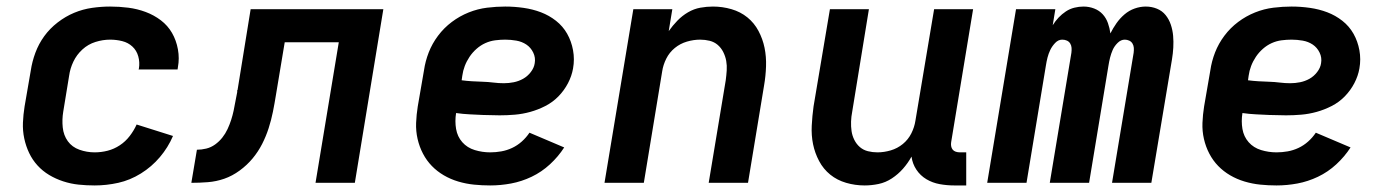

<svg xmlns="http://www.w3.org/2000/svg" viewBox="-20 -558 4240 586"><path d="M269 8Q244 8 220 5.5Q196 3 173 -4.5Q150 -12 130 -24Q110 -36 94.5 -53Q79 -70 69 -91Q59 -112 54 -135.5Q49 -159 50 -183.5Q51 -208 55 -233L74 -343Q78 -370 88 -397Q98 -424 115 -447.5Q132 -471 156 -489.5Q180 -508 206.5 -519Q233 -530 261 -534Q289 -538 316 -538Q344 -538 371.5 -534.5Q399 -531 424.5 -521.5Q450 -512 471 -496Q492 -480 505 -457.5Q518 -435 523 -407.5Q528 -380 523 -353Q523 -351 522.5 -349.5Q522 -348 522 -346H403Q403 -347 403.5 -347.5Q404 -348 404 -349Q407 -368 402 -386Q397 -404 384 -416Q371 -428 353 -432.5Q335 -437 316 -437Q294 -437 271.5 -430Q249 -423 231.5 -407Q214 -391 204 -370Q194 -349 191 -327L173 -217Q169 -193 171.5 -169Q174 -145 187 -127Q200 -109 222.5 -101Q245 -93 269 -93Q289 -93 308.5 -98Q328 -103 345.5 -114.5Q363 -126 376 -143Q389 -160 397 -178L508 -143Q493 -108 468 -78.5Q443 -49 410 -28.5Q377 -8 341 0Q305 8 269 8Z M564 0 581 -101Q595 -101 609.5 -104.5Q624 -108 636.5 -117Q649 -126 658.5 -138Q668 -150 674.5 -164Q681 -178 685.5 -192Q690 -206 693 -220Q696 -234 698.5 -248.5Q701 -263 704 -277Q704 -278 704 -279Q704 -280 704 -281V-283Q704 -283 704.5 -283Q705 -283 705 -283L745 -530H1150L1063 0H943L1014 -429H849L822 -267Q818 -242 813 -217Q808 -192 800 -167Q792 -142 780 -118.5Q768 -95 751 -74.5Q734 -54 711.5 -37.5Q689 -21 664.5 -12.5Q640 -4 614.5 -2Q589 0 564 0Z M1476 8Q1451 8 1426.5 5.5Q1402 3 1378.5 -4Q1355 -11 1334.5 -23Q1314 -35 1298 -51.5Q1282 -68 1271 -89Q1260 -110 1254.5 -134Q1249 -158 1250 -183Q1251 -208 1255 -233L1274 -343Q1278 -371 1288.5 -398Q1299 -425 1317 -449Q1335 -473 1359 -491Q1383 -509 1410.5 -520Q1438 -531 1466.5 -534.5Q1495 -538 1522 -538Q1550 -538 1578 -534Q1606 -530 1631 -520.5Q1656 -511 1677 -494.5Q1698 -478 1711 -455Q1724 -432 1729 -404.5Q1734 -377 1729 -349Q1725 -326 1713.5 -304Q1702 -282 1684.5 -264Q1667 -246 1644.5 -234.5Q1622 -223 1598.5 -216.5Q1575 -210 1551.5 -208Q1528 -206 1505 -206Q1493 -206 1481.5 -206.5Q1470 -207 1458 -207H1456Q1435 -208 1414 -209Q1393 -210 1372 -213Q1368 -188 1372 -164.5Q1376 -141 1391 -124Q1406 -107 1429 -100Q1452 -93 1476 -93Q1493 -93 1510 -96Q1527 -99 1543 -106.5Q1559 -114 1572.5 -126Q1586 -138 1596 -153L1702 -108Q1684 -80 1658.5 -56.5Q1633 -33 1602.5 -18.5Q1572 -4 1540 2Q1508 8 1476 8ZM1518 -304Q1533 -304 1548 -307Q1563 -310 1576.5 -317.5Q1590 -325 1600 -338Q1610 -351 1612 -365Q1615 -382 1607.5 -397.5Q1600 -413 1586.5 -422Q1573 -431 1556 -434Q1539 -437 1522 -437Q1507 -437 1491.5 -435Q1476 -433 1461.5 -426.5Q1447 -420 1434.5 -409Q1422 -398 1413 -384.5Q1404 -371 1398.5 -356.5Q1393 -342 1391 -327L1389 -313Q1404 -311 1420.5 -310Q1437 -309 1453.5 -308.5Q1470 -308 1486 -306Q1502 -304 1518 -304Z M1825 0 1913 -530H2032L2021 -463Q2033 -480 2047.5 -495Q2062 -510 2080 -520.5Q2098 -531 2117.5 -534.5Q2137 -538 2156 -538Q2185 -538 2212.5 -530Q2240 -522 2261 -505Q2282 -488 2295 -463.5Q2308 -439 2313.5 -412Q2319 -385 2318 -355.5Q2317 -326 2312 -297L2263 0H2143L2195 -313Q2197 -328 2198 -343Q2199 -358 2196.5 -372Q2194 -386 2187.5 -399Q2181 -412 2170.5 -421Q2160 -430 2146 -433.5Q2132 -437 2117 -437Q2097 -437 2076.5 -431Q2056 -425 2039.5 -411.5Q2023 -398 2013.5 -379Q2004 -360 2001 -340L1945 0Z M2619 8Q2590 8 2562.5 0Q2535 -8 2514 -25Q2493 -42 2480 -66.5Q2467 -91 2461.5 -118Q2456 -145 2457.5 -174.5Q2459 -204 2463 -233L2513 -530H2632L2581 -217Q2578 -202 2577.5 -187Q2577 -172 2579 -158Q2581 -144 2587.5 -131Q2594 -118 2604.5 -109Q2615 -100 2629 -96.5Q2643 -93 2658 -93Q2678 -93 2698.5 -99Q2719 -105 2735.5 -118.5Q2752 -132 2761.5 -151Q2771 -170 2774 -190L2831 -530H2950L2883 -124Q2882 -118 2883 -112Q2884 -106 2887.5 -101.5Q2891 -97 2897 -95Q2903 -93 2910 -93H2929V8H2893Q2870 8 2848 4Q2826 0 2807.5 -11Q2789 -22 2777 -40Q2765 -58 2762 -80Q2751 -60 2736 -43Q2721 -26 2702 -13.5Q2683 -1 2661.5 3.5Q2640 8 2619 8Z M2993 0 3081 -530H3201L3193 -481Q3201 -494 3211 -504.5Q3221 -515 3233 -523Q3245 -531 3259 -534.5Q3273 -538 3287 -538Q3304 -538 3319.5 -532Q3335 -526 3345.5 -514.5Q3356 -503 3361.5 -487.5Q3367 -472 3369 -456Q3377 -472 3387.5 -487Q3398 -502 3412 -514Q3426 -526 3443 -532Q3460 -538 3477 -538Q3495 -538 3511 -531.5Q3527 -525 3537.5 -512Q3548 -499 3553.5 -482.5Q3559 -466 3560.5 -448.5Q3562 -431 3561 -413Q3560 -395 3557 -377L3494 0H3374L3440 -397Q3441 -405 3440.5 -412Q3440 -419 3436.5 -425Q3433 -431 3426.5 -434Q3420 -437 3413 -437Q3401 -437 3391 -427Q3381 -417 3376 -405.5Q3371 -394 3368 -382Q3365 -370 3363 -357L3304 0H3184L3250 -397Q3251 -405 3250.5 -412Q3250 -419 3246.5 -425Q3243 -431 3236.5 -434Q3230 -437 3222 -437Q3210 -437 3200.5 -427Q3191 -417 3185.5 -405.5Q3180 -394 3177 -382Q3174 -370 3172 -357L3113 0Z M3876 8Q3851 8 3826.5 5.5Q3802 3 3778.5 -4Q3755 -11 3734.5 -23Q3714 -35 3698 -51.5Q3682 -68 3671 -89Q3660 -110 3654.5 -134Q3649 -158 3650 -183Q3651 -208 3655 -233L3674 -343Q3678 -371 3688.5 -398Q3699 -425 3717 -449Q3735 -473 3759 -491Q3783 -509 3810.5 -520Q3838 -531 3866.5 -534.5Q3895 -538 3922 -538Q3950 -538 3978 -534Q4006 -530 4031 -520.5Q4056 -511 4077 -494.5Q4098 -478 4111 -455Q4124 -432 4129 -404.5Q4134 -377 4129 -349Q4125 -326 4113.5 -304Q4102 -282 4084.5 -264Q4067 -246 4044.5 -234.5Q4022 -223 3998.5 -216.5Q3975 -210 3951.5 -208Q3928 -206 3905 -206Q3893 -206 3881.5 -206.5Q3870 -207 3858 -207H3856Q3835 -208 3814 -209Q3793 -210 3772 -213Q3768 -188 3772 -164.5Q3776 -141 3791 -124Q3806 -107 3829 -100Q3852 -93 3876 -93Q3893 -93 3910 -96Q3927 -99 3943 -106.5Q3959 -114 3972.5 -126Q3986 -138 3996 -153L4102 -108Q4084 -80 4058.5 -56.5Q4033 -33 4002.5 -18.5Q3972 -4 3940 2Q3908 8 3876 8ZM3918 -304Q3933 -304 3948 -307Q3963 -310 3976.5 -317.5Q3990 -325 4000 -338Q4010 -351 4012 -365Q4015 -382 4007.5 -397.5Q4000 -413 3986.5 -422Q3973 -431 3956 -434Q3939 -437 3922 -437Q3907 -437 3891.5 -435Q3876 -433 3861.5 -426.5Q3847 -420 3834.5 -409Q3822 -398 3813 -384.5Q3804 -371 3798.5 -356.5Q3793 -342 3791 -327L3789 -313Q3804 -311 3820.5 -310Q3837 -309 3853.5 -308.5Q3870 -308 3886 -306Q3902 -304 3918 -304Z"/></svg>

Font: Iosevka Curly Extended
Style: Bold Italic
Weight: 700
Width: 7
Italic angle: -9°
Monospace: yes
Designer: Belleve Invis
Foundry: Belleve Invis
Version: Version 11.1.0; ttfautohint (v1.8.3)